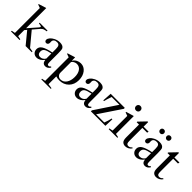

<svg xmlns="http://www.w3.org/2000/svg" viewBox="218 -2216 3852 3852"><g transform="rotate(45 2144.0 -290.0)"><path d="M305 -510V-530H529V-510Q468 -499 447 -489Q426 -479 403 -453L290 -321L528 -35L612 -20V0H437L230 -252L191 -206V-35L266 -20V0H23V-20L99 -35V-741L26 -768V-781L181 -830H191V-260L358 -450Q379 -474 379 -486Q379 -495 364 -500Q349 -505 305 -510Z M754 10Q701 10 667.5 -24Q634 -58 634 -112Q634 -177 695.5 -217Q757 -257 908 -289V-387Q908 -450 890 -476Q872 -502 828 -502Q785 -502 760 -481.5Q735 -461 735 -426Q735 -420 736 -408Q737 -396 737 -391Q737 -366 722.5 -349.5Q708 -333 685 -333Q665 -333 652 -346Q639 -359 639 -381Q639 -414 668.5 -449Q698 -484 747 -509Q807 -540 874 -540Q963 -540 990 -487Q1003 -460 1003 -356V-127Q1003 -78 1010.5 -60.5Q1018 -43 1040 -43Q1066 -43 1089 -72L1106 -57Q1063 10 1002 10Q923 10 913 -80L910 -82Q881 -39 839 -14.5Q797 10 754 10ZM798 -49Q867 -49 908 -116V-260Q802 -239 762.5 -212Q723 -185 723 -133Q723 -93 742.5 -71Q762 -49 798 -49Z M1303 -5V216L1402 231V250H1133V231L1208 216V-451L1135 -478V-492L1289 -540H1300V-452H1304Q1333 -496 1376.5 -518Q1420 -540 1467 -540Q1560 -540 1619 -464.5Q1678 -389 1678 -273Q1678 -148 1601 -69Q1524 10 1400 10Q1348 10 1303 -5ZM1404 -20Q1480 -20 1527 -86Q1574 -152 1574 -257Q1574 -358 1532 -416.5Q1490 -475 1417 -475Q1386 -475 1353 -458Q1320 -441 1308 -417V-118Q1308 -75 1335.5 -47.5Q1363 -20 1404 -20Z M1894 10Q1841 10 1807.5 -24Q1774 -58 1774 -112Q1774 -177 1835.5 -217Q1897 -257 2048 -289V-387Q2048 -450 2030 -476Q2012 -502 1968 -502Q1925 -502 1900 -481.5Q1875 -461 1875 -426Q1875 -420 1876 -408Q1877 -396 1877 -391Q1877 -366 1862.5 -349.5Q1848 -333 1825 -333Q1805 -333 1792 -346Q1779 -359 1779 -381Q1779 -414 1808.5 -449Q1838 -484 1887 -509Q1947 -540 2014 -540Q2103 -540 2130 -487Q2143 -460 2143 -356V-127Q2143 -78 2150.5 -60.5Q2158 -43 2180 -43Q2206 -43 2229 -72L2246 -57Q2203 10 2142 10Q2063 10 2053 -80L2050 -82Q2021 -39 1979 -14.5Q1937 10 1894 10ZM1938 -49Q2007 -49 2048 -116V-260Q1942 -239 1902.5 -212Q1863 -185 1863 -133Q1863 -93 1882.5 -71Q1902 -49 1938 -49Z M2321 -530H2721V-503L2405 -32H2637Q2670 -116 2686 -194L2707 -191L2700 0H2289V-28L2601 -498H2380Q2340 -384 2330 -331L2309 -332Z M2853 -715Q2853 -743 2870.5 -761.5Q2888 -780 2917 -780Q2946 -780 2964 -761.5Q2982 -743 2982 -715Q2982 -688 2964 -669.5Q2946 -651 2917 -651Q2888 -651 2870.5 -669.5Q2853 -688 2853 -715ZM2965 -35 3040 -20V0H2794V-20L2870 -35V-451L2796 -478V-492L2956 -540H2965Z M3270 10Q3222 10 3192 -18Q3159 -48 3159 -132V-495H3094L3092 -511L3236 -661L3254 -659V-530H3397L3389 -495H3254V-141Q3254 -80 3263 -65Q3279 -37 3313 -37Q3356 -37 3389 -78L3406 -65Q3383 -30 3346.5 -10Q3310 10 3270 10Z M3582 10Q3529 10 3495.5 -24Q3462 -58 3462 -112Q3462 -177 3523.5 -217Q3585 -257 3736 -289V-387Q3736 -450 3718 -476Q3700 -502 3656 -502Q3613 -502 3588 -481.5Q3563 -461 3563 -426Q3563 -420 3564 -408Q3565 -396 3565 -391Q3565 -366 3550.5 -349.5Q3536 -333 3513 -333Q3493 -333 3480 -346Q3467 -359 3467 -381Q3467 -414 3496.5 -449Q3526 -484 3575 -509Q3635 -540 3702 -540Q3791 -540 3818 -487Q3831 -460 3831 -356V-127Q3831 -78 3838.5 -60.5Q3846 -43 3868 -43Q3894 -43 3917 -72L3934 -57Q3891 10 3830 10Q3751 10 3741 -80L3738 -82Q3709 -39 3667 -14.5Q3625 10 3582 10ZM3626 -49Q3695 -49 3736 -116V-260Q3630 -239 3590.5 -212Q3551 -185 3551 -133Q3551 -93 3570.5 -71Q3590 -49 3626 -49ZM3529 -725Q3529 -749 3544 -764.5Q3559 -780 3584 -780Q3609 -780 3624 -764.5Q3639 -749 3639 -725Q3639 -702 3624 -686Q3609 -670 3584 -670Q3560 -670 3544.5 -686Q3529 -702 3529 -725ZM3716 -725Q3716 -749 3731 -764.5Q3746 -780 3771 -780Q3796 -780 3811 -764.5Q3826 -749 3826 -725Q3826 -702 3811 -686Q3796 -670 3771 -670Q3747 -670 3731.5 -686Q3716 -702 3716 -725Z M4145 10Q4097 10 4067 -18Q4034 -48 4034 -132V-495H3969L3967 -511L4111 -661L4129 -659V-530H4272L4264 -495H4129V-141Q4129 -80 4138 -65Q4154 -37 4188 -37Q4231 -37 4264 -78L4281 -65Q4258 -30 4221.5 -10Q4185 10 4145 10Z"/></g></svg>

Font: Libre Caslon Text
Style: Regular
Weight: 400
Designer: Pablo Impallari, Rodrigo Fuenzalida
Foundry: Pablo Impallari, Rodrigo Fuenzalida
Version: Version 1.002